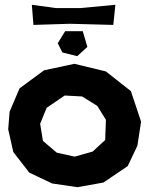

<svg xmlns="http://www.w3.org/2000/svg" viewBox="-20 -778 626 810"><path d="M306.6 11.7 416 -7.8 518.6 -77.1 559.6 -163.1 575.2 -264.6 532.2 -393.6 426.8 -476.6 293.9 -508.8 166 -481.4 62.5 -405.3 20.5 -306.6 14.6 -232.4 36.1 -136.7 103.5 -49.8 200.2 -3.9ZM252.9 -375 326.2 -371.1 390.6 -331.1 426.8 -272.5 423.8 -187.5 371.1 -138.7 294.9 -117.2 219.7 -133.8 161.1 -183.6 149.4 -255.9 176.8 -323.2ZM223.6 -595.7 243.2 -556.6 305.7 -541 348.6 -580.1 329.1 -646.5H254.9ZM114.3 -757.8 121.1 -672.9 274.4 -677.7 458 -672.9 466.8 -757.8 320.3 -744.1H214.8Z"/></svg>

Font: MaokenAssortedSans-TC
Style: Regular
Weight: 500
Version: Version 0.83